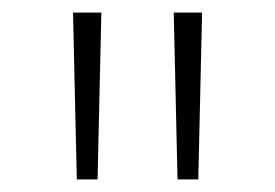

<svg xmlns="http://www.w3.org/2000/svg" viewBox="-20 -714 437 305"><path d="M102 -429 96 -694H141L135 -429ZM262 -429 256 -694H301L295 -429Z"/></svg>

Font: Cantarell Light
Style: Regular
Weight: 300
Designer: Dave Crossland, Nikolaus Waxweiler, Florian Fecher, Jacques Le Bailly, Eben Sorkin, Alexei Vanyashin, Alexios Zavras, Em
Version: Version 0.303